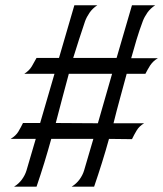

<svg xmlns="http://www.w3.org/2000/svg" viewBox="-20 -720 617 726"><path d="M20 -194.8Q40 -206.5 49.6 -222.7Q59.1 -238.8 66.9 -254.9H131.8L186 -440.9H71.8Q90.8 -453.1 100.3 -469.2Q109.9 -485.4 118.2 -501H203.1L261.2 -700.2H348.1Q329.6 -688 318.6 -671.9Q307.6 -655.8 301.8 -640.1Q289.6 -605 278.8 -570.6Q268.1 -536.1 256.8 -501H420.9L479 -700.2H566.9Q548.3 -688 537.1 -671.9Q525.9 -655.8 520 -640.1Q506.8 -605 496.3 -570.1Q485.8 -535.2 476.1 -500H577.1Q566.9 -494.1 559.8 -487.1Q552.7 -480 547.6 -472.4Q542.5 -464.8 538.3 -456.8Q534.2 -448.7 529.8 -440.9H459Q446.3 -393.6 433.6 -347.4Q420.9 -301.3 409.2 -253.9H524.9Q506.3 -242.7 496.8 -226.8Q487.3 -210.9 479 -193.8L392.1 -194.8Q379.4 -148.9 365.5 -104.5Q351.6 -60.1 335.9 -14.2H251Q269 -25.4 280.8 -41.5Q292.5 -57.6 297.9 -75.2L333 -194.8H173.8Q161.1 -148.9 147.5 -104.5Q133.8 -60.1 118.2 -14.2H33.2Q51.3 -25.4 63 -41.5Q74.7 -57.6 80.1 -75.2L115.2 -194.8ZM350.1 -253.9 403.8 -440.9H240.2Q227.5 -393.6 215.3 -347.9Q203.1 -302.2 190.9 -254.9Z"/></svg>

Font: 003 KoZ KJR
Style: Regular
Weight: 400
Designer: Ko Z, Min Khaing
Foundry: Your Own Font Foundry
Version: Version 2.50;March 29, 2020;